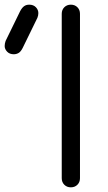

<svg xmlns="http://www.w3.org/2000/svg" viewBox="-164 -801 462 821"><path d="M139 0Q122 0 111 -11Q100 -22 100 -39V-742Q100 -759 111 -770Q122 -781 139 -781Q156 -781 167 -770Q178 -759 178 -742V-39Q178 -22 167 -11Q156 0 139 0ZM-105 -569Q-123 -569 -133.5 -580Q-144 -591 -144 -604Q-144 -610 -143 -615Q-142 -620 -140 -626L-78 -753Q-70 -768 -61 -774.5Q-52 -781 -39 -781Q-21 -781 -10.5 -770Q0 -759 0 -745Q0 -740 -1 -735Q-2 -730 -4 -725L-67 -596Q-75 -580 -84.5 -574.5Q-94 -569 -105 -569Z"/></svg>

Font: Comfortaa
Style: Regular
Weight: 400
Designer: Johan Aakerlund
Foundry: Johan Aakerlund
Version: Version 3.104; ttfautohint (v1.8.1.43-b0c9)